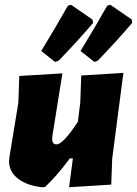

<svg xmlns="http://www.w3.org/2000/svg" viewBox="-20 -782 575 806"><path d="M318 -568Q374 -659 430 -758L443 -762L533 -700L535 -686Q473 -613 390 -527L376 -522ZM153 -568Q209 -659 265 -758L278 -762L368 -700L371 -686Q309 -613 226 -527L211 -522ZM242 -474 200 -212 199 -199Q199 -176 217 -176Q245 -176 307 -271L317 -352L321 -465L498 -476L451 -116L447 -7L270 4L286 -117H273Q222 -47 169 3L156 4Q92 -3 55 -32.5Q18 -62 18 -105L20 -125L57 -351L61 -463Z"/></svg>

Font: Alegreya Sans SC Black
Style: Italic
Weight: 900
Italic angle: -7°
Designer: Juan Pablo del Peral
Foundry: Huerta Tipografica
Version: Version 2.007